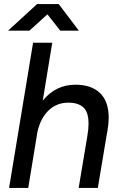

<svg xmlns="http://www.w3.org/2000/svg" viewBox="-20 -932 601 952"><path d="M144 -720H239L192 -433Q256 -512 354 -512Q433 -512 476 -470.5Q519 -429 519 -348Q519 -320 513 -285L508 -257L465 0H370L413 -257Q419 -292 419 -318Q419 -377 393 -400Q367 -423 319 -423Q262 -423 222 -385.5Q182 -348 166 -280L120 0H25ZM164 -912H271L371 -780H279L215 -861L126 -780H20Z"/></svg>

Font: Oak Sans Medium
Style: Italic
Weight: 500
Italic angle: -9.49998°
Foundry: Erik Kennedy, Walven
Version: Version 1.000